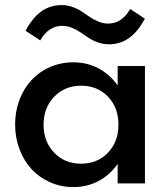

<svg xmlns="http://www.w3.org/2000/svg" viewBox="-20 -727 666 761"><path d="M40 -232.7Q40 -302.3 69.5 -358.9Q99.1 -415.5 152 -447.7Q205 -480 270.9 -480Q325 -480 370.2 -456.1Q415.5 -432.3 446.4 -388.2V-465.5H554.5V0H446.4V-77.3Q415.5 -33.2 370.2 -9.3Q325 14.5 270.9 14.5Q221.8 14.5 178.6 -4.5Q135.5 -23.6 105.2 -56.4Q75 -89.1 57.5 -135Q40 -180.9 40 -232.7ZM301.4 -387.3Q236.8 -387.3 194.8 -343.6Q152.7 -300 152.7 -232.7Q152.7 -165.5 194.8 -121.8Q236.8 -78.2 301.4 -78.2Q365.9 -78.2 407.7 -121.6Q449.5 -165 449.5 -232.7Q449.5 -300.5 408 -343.9Q366.4 -387.3 301.4 -387.3ZM139.5 -566.8 81.4 -605Q134.5 -706.8 223.2 -706.8Q246.4 -706.8 267.5 -699.3Q288.6 -691.8 304.8 -680.9Q320.9 -670 336.6 -659.3Q352.3 -648.6 370.9 -641.1Q389.5 -633.6 408.6 -633.6Q463.2 -633.6 495.9 -691.4L554.1 -653.2Q500.9 -551.4 412.3 -551.4Q389.1 -551.4 368 -558.9Q346.8 -566.4 330.7 -577.3Q314.5 -588.2 298.9 -598.9Q283.2 -609.5 264.5 -617Q245.9 -624.5 226.8 -624.5Q172.3 -624.5 139.5 -566.8Z"/></svg>

Font: Spartan MB SemBd
Style: Regular
Weight: 600
Designer: Matt Bailey, Mirko Velimirovic
Foundry: Matt Bailey
Version: Version 1.005